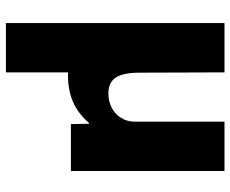

<svg xmlns="http://www.w3.org/2000/svg" viewBox="-85 -475 780 650"><g transform="rotate(90 305.0 -150.0)"><path d="M58 220V-520H225L226 -233Q226 -177 242.5 -152Q259 -127 296 -127Q324 -127 345.5 -138.5Q367 -150 379.5 -170.5Q392 -191 392 -217V-520H559V0H400L399 -61H396Q364 -24 324.5 -7Q285 10 233 10Q178 10 141 -11L225 -78V220Z"/></g></svg>

Font: M PLUS 1 Thin ExtraBold
Style: Regular
Weight: 800
Version: Version 1.001